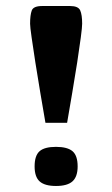

<svg xmlns="http://www.w3.org/2000/svg" viewBox="-20 -618 373 638"><path d="M131 -210Q123 -257 114 -309.5Q105 -362 97.5 -410.5Q90 -459 85 -494Q80 -529 80 -539Q80 -568 85.5 -583Q91 -598 120 -598H213Q240 -598 246.5 -583.5Q253 -569 253 -539Q253 -528 248.5 -493.5Q244 -459 236.5 -410.5Q229 -362 220 -309.5Q211 -257 203 -210ZM166 0Q129 0 112 -15Q95 -30 95 -65Q95 -101 111.5 -115.5Q128 -130 166 -130Q204 -130 221 -115.5Q238 -101 238 -65Q238 -31 221 -15.5Q204 0 166 0Z"/></svg>

Font: Goldman
Style: Regular
Weight: 400
Designer: Jaikishan Patel
Version: Version 1.000; ttfautohint (v1.8.3)